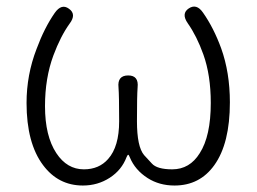

<svg xmlns="http://www.w3.org/2000/svg" viewBox="-20 -560 793 593"><path d="M236 13Q160 13 113 -50Q62 -118 62 -242Q62 -329 93 -409Q117 -474 149 -520Q170 -550 193 -533Q217 -516 195 -487Q167 -448 145 -389Q119 -319 119 -232Q119 -140 154 -87Q187 -37 239 -37Q286 -37 314 -69Q348 -107 348 -185.5Q348 -264 346 -290Q342 -327 376 -327Q409 -327 405 -290Q403 -264 403 -185.5Q403 -107 425 -81Q437 -68 449 -55Q465 -37 512 -37Q566 -37 597 -87Q631 -140 631 -242Q631 -328 608 -392Q588 -448 560 -488Q539 -518 563 -534Q587 -550 607 -521Q640 -474 663 -411Q690 -336 690 -244Q690 -117 642 -50Q597 13 519 13Q472 13 436 -10Q397 -35 381 -74Q378 -82 376 -82Q374 -82 371 -75Q356 -35 319 -11Q282 13 236 13Z"/></svg>

Font: Resource Han Rounded CN Light
Style: Regular
Weight: 300
Designer: Cyano Hao (round all glyphs); Ryoko NISHIZUKA 西塚涼子 (kana, bopomofo & ideographs); Paul D. Hunt (Latin, Greek & Cyrillic)
Foundry: Cyano Hao
Version: 0.990